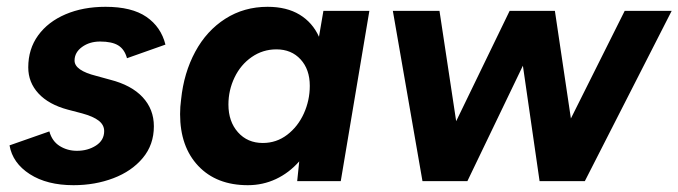

<svg xmlns="http://www.w3.org/2000/svg" viewBox="-20 -532 1993 564"><path d="M8 -105 125 -146Q133 -117 155.5 -103Q178 -89 206 -89Q238 -89 262 -104.5Q286 -120 286 -147Q286 -165 270 -177.5Q254 -190 221 -199L179 -210Q123 -225 93 -257.5Q63 -290 63 -334Q63 -388 92 -428Q121 -468 172.5 -490Q224 -512 290 -512Q367 -512 410 -482.5Q453 -453 466 -401L353 -361Q346 -387 327.5 -398.5Q309 -410 274 -410Q243 -410 221 -394Q199 -378 199 -354Q199 -325 263 -309L303 -298Q366 -282 399 -246.5Q432 -211 432 -161Q432 -107 399.5 -68Q367 -29 313 -8.5Q259 12 196 12Q118 12 67.5 -20.5Q17 -53 8 -105Z M859 -58Q829 -24 790.5 -6Q752 12 708 12Q616 12 562.5 -44.5Q509 -101 509 -197Q509 -218 512 -240Q520 -318 553.5 -380Q587 -442 642 -477Q697 -512 766 -512Q822 -512 860 -489Q898 -466 917 -424L930 -500H1065L981 0H853ZM752 -112Q792 -112 823.5 -136Q855 -160 872.5 -198.5Q890 -237 890 -280Q890 -328 863 -357.5Q836 -387 792 -387Q752 -387 719.5 -364.5Q687 -342 669 -304.5Q651 -267 651 -225Q651 -175 679 -143.5Q707 -112 752 -112Z M1134 -500H1271L1320 -176L1477 -500H1610L1657 -184L1815 -500H1953L1698 0H1565L1516 -339L1353 0H1221Z"/></svg>

Font: Oak Sans
Style: Bold Italic
Weight: 700
Italic angle: -9.5°
Foundry: Erik Kennedy, Walven
Version: Version 1.000